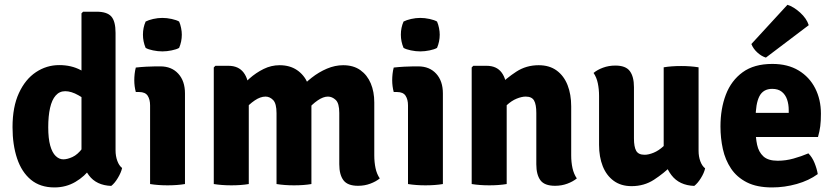

<svg xmlns="http://www.w3.org/2000/svg" viewBox="-20 -786 3562 820"><path d="M473.5 -144Q473.5 -119.5 481 -99Q488.5 -78.5 501.5 -68.5Q497 -48.5 483.2 -25.8Q469.5 -3 455 8Q391.5 5.5 359.8 -37Q328 -79.5 328 -140V-729L335 -736H392.5Q437 -736 455.2 -715.8Q473.5 -695.5 473.5 -645.5ZM33.5 -243Q33.5 -329.5 60.8 -388.5Q88 -447.5 133.5 -477.8Q179 -508 233 -508Q284.5 -508 324.5 -486.8Q364.5 -465.5 398 -444.5L375 -338Q346 -361.5 315.2 -379Q284.5 -396.5 258.5 -396.5Q234 -396.5 217.8 -378Q201.5 -359.5 193.8 -325Q186 -290.5 186 -242.5Q186 -194.5 194.5 -164.2Q203 -134 217.8 -119.8Q232.5 -105.5 250.5 -105.5Q267.5 -105.5 289.5 -115.5Q311.5 -125.5 332.2 -153Q353 -180.5 366.5 -232.5L399.5 -145.5Q394.5 -106 368.2 -69.2Q342 -32.5 301.8 -9Q261.5 14.5 212.5 14.5Q152 14.5 112.2 -18.2Q72.5 -51 53 -109.2Q33.5 -167.5 33.5 -243Z M770 0Q737 5.5 695.5 5.5Q655 5.5 621 0V-336Q621 -361 610.8 -377Q600.5 -393 574 -393H560Q553.5 -417.5 553.5 -443.5Q553.5 -456 555 -470.2Q556.5 -484.5 560 -497.5Q582 -500 605.2 -501.2Q628.5 -502.5 644 -502.5H665Q713 -502.5 741.5 -471.2Q770 -440 770 -387ZM590.5 -638Q590.5 -668 602 -694Q614.5 -700.5 634.2 -705Q654 -709.5 673.5 -709.5Q692.5 -709.5 713.2 -705Q734 -700.5 745 -694Q750.5 -681.5 753.5 -666.2Q756.5 -651 756.5 -638Q756.5 -608.5 745 -581.5Q734 -575 713.2 -570.8Q692.5 -566.5 673.5 -566.5Q654 -566.5 633.5 -570.8Q613 -575 602 -581.5Q590.5 -608.5 590.5 -638Z M955.5 -505Q998.5 -505 1020.5 -476Q1042.5 -447 1042.5 -397V0Q1009.5 5.5 968 5.5Q927.5 5.5 893 0V-498L900 -505ZM1161 -302.5Q1161 -344 1146.5 -358.8Q1132 -373.5 1114 -373.5Q1092 -373.5 1067.8 -357Q1043.5 -340.5 1023.2 -316.2Q1003 -292 993.5 -267.5V-398Q1017 -425.5 1045.2 -450.5Q1073.5 -475.5 1106 -491.5Q1138.5 -507.5 1174 -507.5Q1217.5 -507.5 1248 -487Q1278.5 -466.5 1294.2 -431Q1310 -395.5 1310 -350V0Q1278 5.5 1235.5 5.5Q1195.5 5.5 1161 0ZM1429 -303.5Q1429 -345 1413.8 -359.2Q1398.5 -373.5 1380.5 -373.5Q1360.5 -373.5 1336.5 -357Q1312.5 -340.5 1291.5 -315Q1270.5 -289.5 1258 -262.5V-403Q1280.5 -430 1311 -454Q1341.5 -478 1376.2 -492.8Q1411 -507.5 1445.5 -507.5Q1489.5 -507.5 1519 -486.5Q1548.5 -465.5 1563.5 -429.8Q1578.5 -394 1578.5 -348.5V-122.5Q1578.5 -93.5 1583.8 -68.2Q1589 -43 1602 -24Q1585.5 -10.5 1561.2 -1.5Q1537 7.5 1509 7.5Q1464.5 7.5 1446.8 -16.2Q1429 -40 1429 -84.5Z M1871.5 0Q1838.5 5.5 1797 5.5Q1756.5 5.5 1722.5 0V-336Q1722.5 -361 1712.2 -377Q1702 -393 1675.5 -393H1661.5Q1655 -417.5 1655 -443.5Q1655 -456 1656.5 -470.2Q1658 -484.5 1661.5 -497.5Q1683.5 -500 1706.8 -501.2Q1730 -502.5 1745.5 -502.5H1766.5Q1814.5 -502.5 1843 -471.2Q1871.5 -440 1871.5 -387ZM1692 -638Q1692 -668 1703.5 -694Q1716 -700.5 1735.8 -705Q1755.5 -709.5 1775 -709.5Q1794 -709.5 1814.8 -705Q1835.5 -700.5 1846.5 -694Q1852 -681.5 1855 -666.2Q1858 -651 1858 -638Q1858 -608.5 1846.5 -581.5Q1835.5 -575 1814.8 -570.8Q1794 -566.5 1775 -566.5Q1755.5 -566.5 1735 -570.8Q1714.5 -575 1703.5 -581.5Q1692 -608.5 1692 -638Z M2058 -505Q2101 -505 2122.5 -476Q2144 -447 2144 -397V0Q2111 5.5 2069.5 5.5Q2029 5.5 1994.5 0V-498L2001.5 -505ZM2419.5 -122.5Q2419.5 -93.5 2425 -68.2Q2430.5 -43 2443.5 -24Q2427 -10.5 2402.8 -1.5Q2378.5 7.5 2350.5 7.5Q2305.5 7.5 2288 -16.2Q2270.5 -40 2270.5 -84.5V-303.5Q2270.5 -339.5 2261 -356.5Q2251.5 -373.5 2225 -373.5Q2208.5 -373.5 2186.8 -364.8Q2165 -356 2144.2 -336.8Q2123.5 -317.5 2108 -286V-417.5Q2143 -452.5 2185.2 -480Q2227.5 -507.5 2280.5 -507.5Q2326.5 -507.5 2357.5 -484.8Q2388.5 -462 2404 -422.5Q2419.5 -383 2419.5 -331.5Z M2963.5 -142Q2963.5 -117.5 2971 -97.2Q2978.5 -77 2991.5 -67Q2987 -47 2973.2 -25Q2959.5 -3 2945 8Q2881 5.5 2847.8 -37.8Q2814.5 -81 2814.5 -141.5V-498.5Q2846.5 -504 2889 -504Q2929.5 -504 2963.5 -498.5ZM2538.5 -376Q2538.5 -405 2533.2 -430.2Q2528 -455.5 2515 -474.5Q2531 -488 2555.5 -497Q2580 -506 2608 -506Q2652.5 -506 2670 -482.2Q2687.5 -458.5 2687.5 -414V-195Q2687.5 -159 2697 -142Q2706.5 -125 2733 -125Q2750 -125 2771.5 -133.8Q2793 -142.5 2814.2 -162Q2835.5 -181.5 2850.5 -212.5V-81Q2815.5 -46 2773.2 -18.5Q2731 9 2677.5 9Q2632 9 2601 -13.8Q2570 -36.5 2554.2 -76.2Q2538.5 -116 2538.5 -167Z M3152 -201V-304H3348.5V-315.5Q3348.5 -340.5 3341.5 -361Q3334.5 -381.5 3319 -394Q3303.5 -406.5 3278 -406.5Q3239.5 -406.5 3223.2 -374.8Q3207 -343 3207 -279V-234Q3207 -198 3213.5 -167.5Q3220 -137 3240.2 -118.2Q3260.5 -99.5 3301.5 -99.5Q3335.5 -99.5 3368.8 -108.8Q3402 -118 3432.5 -131Q3449 -114.5 3459 -89.5Q3469 -64.5 3472.5 -42.5Q3435 -15 3382.8 -0.2Q3330.5 14.5 3277.5 14.5Q3212.5 14.5 3169.8 -7.2Q3127 -29 3102.2 -66Q3077.5 -103 3067.2 -149.5Q3057 -196 3057 -246Q3057 -321.5 3080 -381.8Q3103 -442 3151.8 -477.5Q3200.5 -513 3278.5 -513Q3344.5 -513 3390.8 -485Q3437 -457 3461.5 -409Q3486 -361 3486 -300.5Q3486 -268.5 3483.2 -247Q3480.5 -225.5 3473.5 -201ZM3343 -765.5Q3370 -757 3397.5 -732Q3425 -707 3434 -678.5L3251 -540Q3232.5 -545.5 3214.8 -561.5Q3197 -577.5 3189 -598Z"/></svg>

Font: Signika Negative Light
Style: Bold
Weight: 700
Version: Version 2.001